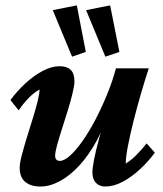

<svg xmlns="http://www.w3.org/2000/svg" viewBox="-20 -681 602 709"><path d="M200.2 -436.5Q226.6 -436.5 240.7 -423.3Q254.9 -410.2 254.9 -380.9Q254.9 -365.2 248 -336.9Q241.2 -308.6 230.5 -273.9Q219.7 -239.3 209 -205.6Q198.2 -171.9 190.9 -145.5Q183.6 -119.1 183.6 -105.5Q183.6 -96.7 188 -91.8Q192.4 -86.9 201.2 -86.9Q216.8 -86.9 238.3 -106Q259.8 -125 283.7 -158.7Q307.6 -192.4 330.6 -235.8Q353.5 -279.3 374 -328.6Q394.5 -377.9 408.2 -428.7H529.3Q515.6 -386.7 500.5 -335Q485.4 -283.2 472.7 -232.4Q460 -181.6 452.1 -140.6Q444.3 -99.6 444.3 -77.1Q463.9 -88.9 482.9 -107.9Q502 -127 521.5 -151.4L551.8 -117.2Q527.3 -84 496.1 -55.2Q464.8 -26.4 432.1 -9.3Q399.4 7.8 369.1 7.8Q346.7 7.8 334 -5.9Q321.3 -19.5 321.3 -44.9Q321.3 -59.6 327.1 -90.8Q333 -122.1 346.2 -170.4Q359.4 -218.8 379.9 -283.2H387.7Q366.2 -214.8 336.9 -161.1Q307.6 -107.4 272.9 -69.8Q238.3 -32.2 201.2 -12.2Q164.1 7.8 128.9 7.8Q93.8 7.8 73.2 -9.3Q52.7 -26.4 52.7 -61.5Q52.7 -78.1 60.1 -106.4Q67.4 -134.8 78.1 -169.9Q88.9 -205.1 100.1 -240.7Q111.3 -276.4 118.7 -305.7Q126 -335 126 -350.6Q105.5 -338.9 86.9 -320.3Q68.4 -301.8 48.8 -273.4L18.6 -311.5Q43 -344.7 74.2 -373.5Q105.5 -402.3 138.2 -419.4Q170.9 -436.5 200.2 -436.5ZM369.1 -471.7 297.9 -643.6 386.7 -661.1 420.9 -489.3ZM246.1 -471.7 174.8 -643.6 263.7 -661.1 296.9 -489.3Z"/></svg>

Font: Crimson Pro
Style: Bold Italic
Weight: 700
Italic angle: -12°
Designer: Jacques Le Bailly
Foundry: Baron von Fonthausen
Version: Version 1.003